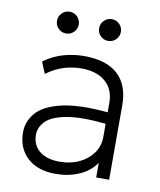

<svg xmlns="http://www.w3.org/2000/svg" viewBox="-79 -738 682 817"><g transform="rotate(10 262.0 -330.0)"><path d="M216.5 15Q138 15 93.8 -26.2Q49.5 -67.5 49.5 -135Q49.5 -183 82.2 -220.5Q115 -258 189.8 -275.5Q264.5 -293 389.5 -281.5V-322Q389.5 -380 352 -413Q314.5 -446 247.5 -446Q209.5 -446 172 -434.5Q134.5 -423 97.5 -396L77 -446Q120 -477 164.5 -488.5Q209 -500 248.5 -500Q347 -500 396.2 -454.2Q445.5 -408.5 445.5 -322V0H389.5V-63Q363.5 -25 317.5 -5Q271.5 15 216.5 15ZM105.5 -135Q105.5 -90 137 -64.5Q168.5 -39 224.5 -39Q271.5 -39 308.8 -56.8Q346 -74.5 367.8 -105.2Q389.5 -136 389.5 -175V-232Q282 -243 219.8 -231.5Q157.5 -220 131.5 -193.8Q105.5 -167.5 105.5 -135ZM156.5 -581Q137 -581 123.2 -594.8Q109.5 -608.5 109.5 -628Q109.5 -647.5 123.2 -661.2Q137 -675 156.5 -675Q176 -675 189.8 -661.2Q203.5 -647.5 203.5 -628Q203.5 -608.5 189.8 -594.8Q176 -581 156.5 -581ZM338.5 -581Q319 -581 305.2 -594.8Q291.5 -608.5 291.5 -628Q291.5 -647.5 305.2 -661.2Q319 -675 338.5 -675Q358 -675 371.8 -661.2Q385.5 -647.5 385.5 -628Q385.5 -608.5 371.8 -594.8Q358 -581 338.5 -581Z"/></g></svg>

Font: Geologica Thin
Style: Regular
Weight: 100
Designer: Sindre Bremnes, Frode Helland
Foundry: Monokrom Skriftforlag AS
Version: Version 1.010; ttfautohint (v1.8.4.7-5d5b);gftools[0.9.28]